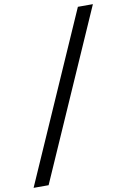

<svg xmlns="http://www.w3.org/2000/svg" viewBox="-160 -840 711 1077"><g transform="rotate(-10 195.0 -301.5)"><path d="M-58.5 177 362.5 -780H448L27 177Z"/></g></svg>

Font: Merriweather Light 18pt Medium
Style: Italic
Weight: 500
Italic angle: -7.8°
Version: Version 2.101